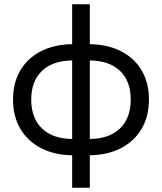

<svg xmlns="http://www.w3.org/2000/svg" viewBox="-20 -720 762 903"><path d="M319.4 -700V163H402.4V-700ZM399.1 -512.4V-435.8Q493.5 -435.3 544.2 -386.9Q594.9 -338.6 594.9 -252Q594.9 -164.6 544.2 -115.7Q493.5 -66.9 399.1 -66.2V10.4Q486 9.4 548.9 -23.3Q611.9 -55.9 646.2 -114.5Q680.5 -173.1 680.5 -252Q680.5 -330.7 646.2 -388.9Q611.9 -447 548.9 -479.2Q486 -511.4 399.1 -512.4ZM322.6 -512.4Q235.9 -511.4 172.9 -479.2Q109.9 -447 75.6 -388.9Q41.3 -330.7 41.3 -252Q41.3 -173.1 75.6 -114.5Q109.9 -55.9 172.9 -23.3Q235.9 9.4 322.6 10.4V-66.2Q228.2 -66.9 177.6 -115.7Q126.9 -164.6 126.9 -252Q126.9 -338.6 177.6 -386.9Q228.2 -435.3 322.6 -435.8Z"/></svg>

Font: Overused Grotesk Light
Style: Regular
Weight: 300
Designer: RandomMaerks
Version: Version 0.005